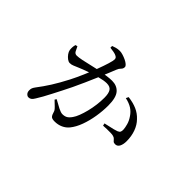

<svg xmlns="http://www.w3.org/2000/svg" viewBox="-96 -852 1191 1191"><g transform="rotate(45 500.0 -256.5)"><path d="M341.2 -69.7Q371.5 -52.4 394.8 -40.6Q418.1 -28.8 431.7 -28.8Q449.9 -28.8 463.3 -35.8Q476.8 -42.9 490.9 -63.3Q501.6 -78.1 511.1 -102.9Q520.6 -127.7 528.3 -158.2Q536 -188.8 540.2 -221.5Q544.4 -254.2 544.4 -285.5Q544.4 -323.1 532.8 -341.2Q521.2 -359.4 491.3 -359.4Q467.4 -359.4 430.8 -349.6Q394.2 -339.9 358.6 -327.2Q322.9 -314.6 301.6 -305.3Q278.9 -295.9 266.5 -290.6Q254.1 -285.2 239.5 -285.2Q229.1 -285.2 216.7 -294.3Q204.4 -303.5 194.7 -316.8Q185.1 -330 182.9 -343.3Q181.5 -354 182.2 -366.7Q183 -379.5 186.6 -389.9L200 -392.7Q207.6 -375.6 215.1 -362.1Q222.5 -348.6 237.9 -348.6Q252.7 -348.6 282.2 -354.5Q311.7 -360.5 346.6 -369.1Q381.5 -377.7 413.5 -383.1Q430.5 -386.3 457.3 -390.1Q484.1 -393.9 503.1 -393.9Q546.6 -393.9 571.1 -365.6Q595.7 -337.3 595.7 -267.7Q595.7 -220.9 587.6 -171.2Q579.6 -121.6 563.6 -77.9Q547.7 -34.3 524.2 -5.2Q507.6 15.4 483.3 26.4Q458.9 37.5 429.3 37.5Q405.6 37.5 397.7 28.1Q389.8 18.8 384.6 -0.5Q382.8 -7.3 378.7 -13.4Q374.5 -19.5 364.1 -29.7Q353.7 -39.9 333.8 -58.6ZM351 -531.2V-546.4Q361.8 -550.6 375.6 -554.6Q389.4 -558.6 406.9 -558.6Q418.8 -558.6 434.6 -553.7Q450.3 -548.9 465.2 -541.8Q480 -534.7 489.9 -526.1Q499.7 -517.6 499.7 -509.5Q499.7 -495.3 489.8 -486Q479.8 -476.7 473.7 -460.8Q466.2 -442.5 453.7 -411.4Q441.2 -380.3 425 -342.8Q408.8 -305.4 391.7 -266.4Q374.7 -227.5 357.8 -192.7Q343 -161.9 327.6 -132.1Q312.2 -102.2 297.9 -74.3Q283.6 -46.3 270.4 -22.5Q257.2 1.2 245.8 19Q236.4 35.2 227.9 40.7Q219.4 46.3 208.7 46.3Q199.2 46.3 190.4 37.1Q181.6 27.8 181.6 11.5Q181.6 -0.5 184.8 -8.4Q188 -16.3 196.3 -27.6Q226.2 -66.5 254.2 -110.6Q282.1 -154.7 313.4 -215Q333.1 -253.5 352.2 -297.9Q371.4 -342.2 386.9 -383.6Q402.4 -425 411.8 -455.9Q421.1 -486.8 421.1 -497.3Q421.1 -503.9 418.8 -508.8Q416.5 -513.7 409.1 -517.7Q399.9 -523.4 382.8 -526.5Q365.6 -529.6 351 -531.2ZM639.7 -377.7 647.8 -394.6Q691.1 -389.4 723.9 -375.1Q756.7 -360.8 781.2 -334.1Q805.8 -309.4 819.2 -272.5Q832.5 -235.7 832.5 -191.7Q832.5 -165 823.4 -146.7Q814.3 -128.4 794.9 -128.2Q783.1 -128.2 777.4 -133.6Q771.6 -139.1 766 -145.9Q760.4 -152.7 748.7 -155.8Q740.5 -158.4 724.8 -158.7Q709 -158.9 691.5 -158.6Q673.9 -158.2 660.7 -157.1L657.1 -173.2Q672.2 -176.8 689.6 -180.6Q707 -184.4 722.8 -188.2Q738.7 -192 748.1 -195.8Q760.3 -201 764.2 -208.4Q768.2 -215.8 767.4 -230.2Q766.6 -245.1 760.1 -269Q753.6 -292.9 737.3 -316.3Q721.9 -340 698.5 -355.1Q675 -370.2 639.7 -377.7Z"/></g></svg>

Font: Noto Serif KR
Style: Regular
Weight: 200
Designer: Ryoko NISHIZUKA 西塚涼子 (kana & ideographs); Frank Grießhammer (Latin, Greek & Cyrillic); Wenlong ZHANG 张文龙 (bopomofo); San
Foundry: Adobe
Version: Version 2.001;hotconv 1.1.0;makeotfexe 2.6.0